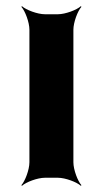

<svg xmlns="http://www.w3.org/2000/svg" viewBox="-20 -574 323 620"><path d="M217 -50V-478C217 -502 231 -539 243 -552L241 -554C228 -542 191 -528 167 -528H125C101 -528 64 -542 51 -554L49 -552C61 -539 75 -502 75 -478V-50C75 -26 61 11 49 24L51 26C64 14 101 0 125 0H167C191 0 228 14 241 26L243 24C231 11 217 -26 217 -50Z"/></svg>

Font: Asimov
Style: EdgeWide
Weight: 500
Designer: Google
Version: Version 2.000980: 2014